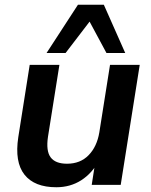

<svg xmlns="http://www.w3.org/2000/svg" viewBox="-20 -778 636 808"><path d="M217 10Q125 10 83 -43Q41 -96 57 -201L105 -505H230L182 -203Q173 -143 193 -116Q213 -89 262 -89Q318 -89 353 -125Q388 -161 398 -221L443 -505H568L488 0H366L382 -103H397Q368 -49 322 -19.5Q276 10 217 10ZM176 -555 308 -758H417L507 -555H428L357 -687L256 -555Z"/></svg>

Font: Mulish ExtraLight
Style: Bold Italic
Weight: 700
Italic angle: -9°
Version: Version 3.603